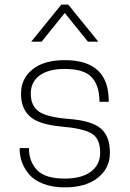

<svg xmlns="http://www.w3.org/2000/svg" viewBox="-20 -800 560 830"><path d="M260 -28Q333 -28 373 -58Q413 -88 413 -140Q413 -201 376 -223Q339 -245 245 -253Q147 -262 109 -297Q71 -332 71 -392V-397Q71 -460 120.5 -500Q170 -540 260 -540Q450 -540 450 -364V-360H410Q410 -430 376.5 -466Q343 -502 260 -502Q190 -502 151.5 -474Q113 -446 113 -395Q113 -344 146.5 -319Q180 -294 275 -286Q374 -279 414.5 -245.5Q455 -212 455 -142V-138Q455 -73 403 -31.5Q351 10 260 10Q207 10 167 -5.5Q127 -21 106 -46Q85 -71 75 -98.5Q65 -126 65 -156V-160H105Q105 -102 140 -65Q175 -28 260 -28ZM160 -620H115L245 -780H275L405 -620H360L260 -744Z"/></svg>

Font: Cooper Hewitt
Style: Light
Weight: 703
Designer: Village Type and Design LLC
Foundry: Cooper Hewitt Smithsonian Design Museum
Version: 1.000